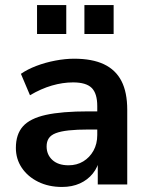

<svg xmlns="http://www.w3.org/2000/svg" viewBox="-20 -732 587 762"><path d="M226 10Q173 10 131.5 -10.5Q90 -31 66.5 -66Q43 -101 43 -145Q43 -199 71 -230.5Q99 -262 162 -276Q225 -290 331 -290H381V-218H332Q285 -218 253 -214.5Q221 -211 201.5 -203.5Q182 -196 173.5 -183Q165 -170 165 -151Q165 -118 188 -97Q211 -76 252 -76Q285 -76 310.5 -91.5Q336 -107 351 -134Q366 -161 366 -196V-311Q366 -361 344 -383Q322 -405 270 -405Q229 -405 186 -392.5Q143 -380 99 -354L63 -439Q89 -457 124.5 -470.5Q160 -484 199.5 -491.5Q239 -499 274 -499Q346 -499 392.5 -477Q439 -455 462 -410.5Q485 -366 485 -296V0H368V-104H376Q369 -69 348.5 -43.5Q328 -18 297 -4Q266 10 226 10ZM315 -597V-712H431V-597ZM127 -597V-712H243V-597Z"/></svg>

Font: NunitoSans3
Style: Bold
Weight: 700
Designer: Vernon Adams
Foundry: Vernon Adams
Version: Version 3.101;gftools[0.9.27]